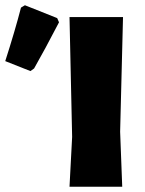

<svg xmlns="http://www.w3.org/2000/svg" viewBox="-23 -712 552 732"><path d="M435 -210 443 0H242L252 -190L242 -647H446ZM72 -692 195 -643 202 -627Q148 -523 107 -451L93 -441L-3 -479Q34 -594 57 -683Z"/></svg>

Font: Luna Sans Black
Style: Regular
Weight: 900
Designer: Juan Pablo del Peral
Foundry: Huerta Tipografica
Version: Version 2.001; ttfautohint (v1.5)